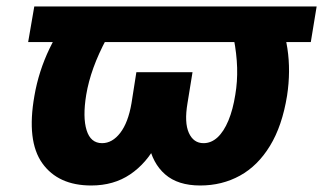

<svg xmlns="http://www.w3.org/2000/svg" viewBox="-20 -566 1003 596"><path d="M962.9 -545.9 944.8 -435.5H67.4L86.4 -545.9ZM218.8 -545.9H371.6Q336.4 -493.7 311 -446.3Q285.6 -398.9 270 -355.7Q254.4 -312.5 247.6 -271.5Q236.3 -202.1 248.8 -161.9Q261.2 -121.6 296.9 -121.6Q328.6 -121.6 353.3 -153.6Q377.9 -185.5 388.2 -245.6L403.3 -341.8H526.4L512.7 -264.2Q499.5 -182.6 467.3 -120.8Q435.1 -59.1 384 -24.7Q333 9.8 263.2 9.8Q160.6 9.8 111.3 -59.3Q62 -128.4 86.9 -269Q100.1 -345.2 134 -415.8Q168 -486.3 218.8 -545.9ZM677.7 -545.9H830.1Q861.3 -486.3 872.1 -415.8Q882.8 -345.2 871.1 -269Q856 -175.3 818.1 -113.3Q780.3 -51.3 724.9 -20.8Q669.4 9.8 601.6 9.8Q532.2 9.8 492.7 -24.7Q453.1 -59.1 441.2 -120.8Q429.2 -182.6 442.4 -264.2L455.6 -341.8H577.6L562 -245.6Q551.8 -185.5 566.2 -153.6Q580.6 -121.6 611.8 -121.6Q635.7 -121.6 655.3 -139.6Q674.8 -157.7 689 -191.7Q703.1 -225.6 710.4 -272Q717.3 -312.5 716.1 -355.7Q714.8 -398.9 705.6 -446.3Q696.3 -493.7 677.7 -545.9Z"/></svg>

Font: Inter 24pt ExtraBold
Style: Italic
Weight: 800
Italic angle: -9.3988°
Designer: Rasmus Andersson
Foundry: rsms
Version: Version 4.001;git-66647c0bb